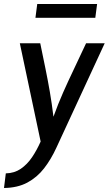

<svg xmlns="http://www.w3.org/2000/svg" viewBox="-68 -709 543 959"><path d="M-39 157Q4 156 36 134Q68 112 92 76.5Q116 41 135 -2L31 -493H133Q147 -425 159 -366.5Q171 -308 181 -250Q191 -192 199 -126Q222 -190 247.5 -247.5Q273 -305 301.5 -364.5Q330 -424 362 -493H455L214 28Q187 87 152 132Q117 177 68.5 203Q20 229 -48 230ZM118 -689H417L408 -620H109Z"/></svg>

Font: Rosario SemiBold
Style: Italic
Weight: 600
Italic angle: -8.05°
Designer: Hector Gatti
Foundry: Omnibus Type
Version: Version 1.101; ttfautohint (v1.8.1.43-b0c9)